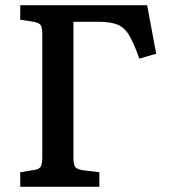

<svg xmlns="http://www.w3.org/2000/svg" viewBox="-20 -720 650 740"><path d="M58 0V-56L112 -65Q133 -68 138 -80Q143 -92 143 -116V-588Q143 -612 137.5 -622Q132 -632 110 -636L58 -644V-700H547L582 -513L517 -494Q496 -554 477.5 -584.5Q459 -615 432 -625.5Q405 -636 361 -636H263V-113Q263 -88 269.5 -77.5Q276 -67 300 -64L363 -56V0Z"/></svg>

Font: Literata Medium
Style: Regular
Weight: 500
Designer: Latin by Veronika Burian and Jose Scaglione. Greek by Irene Vlachou. Cyrillic by Vera Evstafieva.
Foundry: TypeTogether
Version: Version 3.103; ttfautohint (v1.8.4.7-5d5b);gftools[0.9.29]